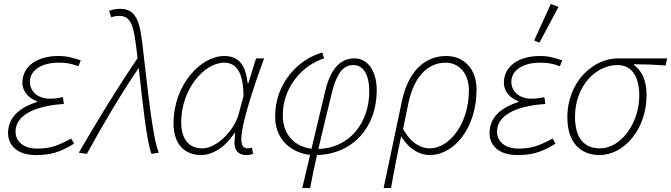

<svg xmlns="http://www.w3.org/2000/svg" viewBox="-20 -777 3415 977"><path d="M162 12C234 12 282 0 357 -46L342 -72C268 -32 231 -21 167 -21C102 -21 59 -56 59 -107C59 -183 141 -237 305 -248L300 -283C272 -276 255 -275 230 -275C174 -275 132 -312 132 -360C132 -423 197 -458 277 -458C315 -458 338 -455 379 -440L391 -470C348 -484 321 -492 277 -492C169 -492 94 -440 94 -356C94 -310 128 -276 168 -262V-258C99 -236 21 -192 21 -100C21 -34 72 12 162 12Z M751 6 788 0C755 -77 729 -350 706 -541C694 -643 682 -732 594 -732C569 -732 552 -728 535 -722L546 -689C560 -694 570 -696 589 -696C650 -696 661 -634 674 -531C676 -515 678 -498 680 -481C571 -320 478 -167 381 0L422 6C507 -149 592 -293 686 -432C705 -259 726 -57 751 6Z M1003 12C1063 12 1128 -30 1173 -100H1177C1175 -80 1173 -60 1173 -48C1174 -4 1201 12 1233 12C1249 12 1256 10 1268 6L1262 -26C1258 -24 1251 -22 1242 -22C1213 -22 1208 -44 1208 -69C1208 -144 1266 -322 1324 -480H1283L1244 -354H1240C1230 -445 1196 -492 1121 -492C1001 -492 863 -345 863 -149C863 -44 919 12 1003 12ZM1010 -22C943 -22 902 -67 902 -155C902 -321 1018 -458 1121 -458C1185 -458 1219 -404 1219 -288L1196 -202C1176 -117 1084 -22 1010 -22Z M1668 -302C1697 -421 1736 -446 1779 -446C1826 -446 1859 -401 1859 -312C1859 -153 1759 -23 1600 -19C1622 -114 1646 -211 1668 -302ZM1518 180H1558C1568 126 1580 70 1593 12C1778 7 1897 -132 1897 -317C1897 -422 1847 -480 1784 -480C1721 -480 1665 -440 1635 -314L1565 -20C1489 -30 1419 -82 1419 -191C1419 -334 1519 -445 1629 -480L1620 -510C1500 -476 1380 -356 1380 -184C1380 -61 1469 2 1558 11Z M1932 180H1970C1987 78 2001 17 2021 -84C2065 -13 2119 12 2167 12C2291 12 2405 -126 2405 -322C2405 -421 2346 -492 2250 -492C2152 -492 2060 -427 2025 -262ZM2166 -22C2132 -22 2078 -38 2031 -120L2057 -247C2088 -401 2168 -458 2247 -458C2321 -458 2366 -398 2366 -317C2366 -151 2270 -22 2166 -22Z M2612 12C2684 12 2732 0 2807 -46L2792 -72C2718 -32 2681 -21 2617 -21C2552 -21 2509 -56 2509 -107C2509 -183 2591 -237 2755 -248L2750 -283C2722 -276 2705 -275 2680 -275C2624 -275 2582 -312 2582 -360C2582 -423 2647 -458 2727 -458C2765 -458 2788 -455 2829 -440L2841 -470C2798 -484 2771 -492 2727 -492C2619 -492 2544 -440 2544 -356C2544 -310 2578 -276 2618 -262V-258C2549 -236 2471 -192 2471 -100C2471 -34 2522 12 2612 12ZM2725 -560 2822 -742 2783 -757 2698 -571Z M3030 12C3157 12 3270 -121 3270 -292C3270 -367 3247 -416 3206 -446V-450C3261 -450 3313 -448 3367 -444L3375 -480H3124C3001 -480 2867 -364 2867 -179C2867 -51 2935 12 3030 12ZM3033 -22C2956 -22 2906 -70 2906 -183C2906 -341 3014 -446 3121 -446C3201 -446 3233 -379 3233 -291C3233 -149 3139 -22 3033 -22Z"/></svg>

Font: Source Sans Pro Light
Style: Italic
Weight: 300
Italic angle: -11°
Designer: Paul D. Hunt
Foundry: Adobe Systems Incorporated
Version: Version 3.006;hotconv 1.0.111;makeotfexe 2.5.65597